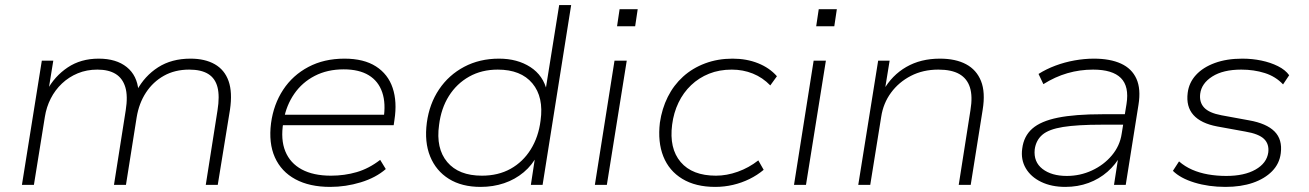

<svg xmlns="http://www.w3.org/2000/svg" viewBox="-20 -725 5132 753"><path d="M66 0 144 -487H189L170 -370H164Q194 -426 245.5 -460.5Q297 -495 367 -495Q436 -495 477 -462Q518 -429 523 -369H516Q547 -427 600 -461Q653 -495 727 -495Q784 -495 822.5 -473Q861 -451 876.5 -407Q892 -363 882 -295L834 0H787L833 -292Q842 -348 833 -383Q824 -418 796.5 -435Q769 -452 722 -452Q666 -452 623 -428Q580 -404 552.5 -362Q525 -320 516 -265L474 0H427L473 -292Q482 -348 471.5 -383Q461 -418 433.5 -435Q406 -452 362 -452Q320 -452 285 -437.5Q250 -423 223 -397.5Q196 -372 179 -338.5Q162 -305 156 -267L113 0Z M1275 8Q1194 8 1138.5 -22Q1083 -52 1058 -108Q1033 -164 1043 -242Q1053 -316 1090.5 -373Q1128 -430 1189.5 -462.5Q1251 -495 1331 -495Q1407 -495 1454.5 -464.5Q1502 -434 1520 -380Q1538 -326 1527 -255L1524 -234H1071L1078 -275H1508L1484 -258Q1494 -319 1479 -363Q1464 -407 1426 -430Q1388 -453 1328 -453Q1264 -453 1214.5 -427.5Q1165 -402 1134 -357Q1103 -312 1093 -256L1091 -244Q1080 -178 1099 -131.5Q1118 -85 1163.5 -60.5Q1209 -36 1278 -36Q1331 -36 1379 -50Q1427 -64 1471 -98L1493 -62Q1454 -28 1395 -10Q1336 8 1275 8Z M1865 8Q1791 8 1740.5 -23.5Q1690 -55 1667 -111.5Q1644 -168 1654 -244Q1664 -318 1702 -374.5Q1740 -431 1800.5 -463Q1861 -495 1937 -495Q2009 -495 2060 -462Q2111 -429 2125 -368H2119L2173 -705H2220L2108 0H2062L2080 -118H2088Q2068 -78 2034 -49.5Q2000 -21 1957 -6.5Q1914 8 1865 8ZM1870 -36Q1934 -36 1982.5 -63Q2031 -90 2061.5 -139Q2092 -188 2100 -252Q2113 -344 2068 -398Q2023 -452 1932 -452Q1869 -452 1820 -424.5Q1771 -397 1740.5 -348.5Q1710 -300 1702 -235Q1689 -143 1734 -89.5Q1779 -36 1870 -36Z M2400 -622 2410 -689H2481L2471 -622ZM2313 0 2390 -487H2438L2360 0Z M2785 8Q2708 8 2656 -23.5Q2604 -55 2581.5 -111.5Q2559 -168 2568 -244Q2576 -299 2599 -345Q2622 -391 2659 -424.5Q2696 -458 2745.5 -476.5Q2795 -495 2853 -495Q2908 -495 2953 -477Q2998 -459 3027 -426L3001 -390Q2971 -421 2932.5 -436.5Q2894 -452 2850 -452Q2801 -452 2761 -436Q2721 -420 2690.5 -391Q2660 -362 2641 -322.5Q2622 -283 2616 -236Q2604 -143 2649.5 -89.5Q2695 -36 2788 -36Q2830 -36 2873.5 -51.5Q2917 -67 2954 -96L2975 -59Q2950 -38 2919.5 -23Q2889 -8 2855 0Q2821 8 2785 8Z M3181 -622 3191 -689H3262L3252 -622ZM3094 0 3171 -487H3219L3141 0Z M3346 0 3424 -487H3469L3450 -370H3444Q3478 -430 3534.5 -462.5Q3591 -495 3666 -495Q3728 -495 3769 -473Q3810 -451 3827.5 -407Q3845 -363 3834 -295L3787 0H3740L3786 -293Q3795 -347 3784 -382Q3773 -417 3742.5 -434.5Q3712 -452 3660 -452Q3600 -452 3552.5 -427.5Q3505 -403 3474.5 -361.5Q3444 -320 3436 -267L3393 0Z M4158 8Q4104 8 4063.5 -11.5Q4023 -31 4003 -65Q3983 -99 3989 -142Q3995 -191 4028.5 -220.5Q4062 -250 4129 -263.5Q4196 -277 4303 -277H4405L4398 -236H4302Q4205 -236 4149 -227Q4093 -218 4068 -196.5Q4043 -175 4038 -139Q4033 -90 4068.5 -62.5Q4104 -35 4164 -35Q4216 -35 4262.5 -56.5Q4309 -78 4340.5 -115.5Q4372 -153 4379 -200L4398 -317Q4409 -386 4376 -419Q4343 -452 4267 -452Q4215 -452 4166.5 -438Q4118 -424 4072 -395L4053 -435Q4083 -454 4119 -467.5Q4155 -481 4194 -488Q4233 -495 4270 -495Q4334 -495 4376.5 -475.5Q4419 -456 4437 -416Q4455 -376 4445 -314L4395 0H4349L4367 -116H4375Q4356 -80 4323.5 -51.5Q4291 -23 4249 -7.5Q4207 8 4158 8Z M4786 8Q4720 8 4664.5 -9Q4609 -26 4580 -55L4604 -92Q4627 -72 4655.5 -59.5Q4684 -47 4718 -41Q4752 -35 4789 -35Q4860 -35 4904 -60Q4948 -85 4954 -127Q4958 -160 4937.5 -180Q4917 -200 4864 -209L4754 -229Q4690 -241 4660.5 -274Q4631 -307 4638 -361Q4643 -401 4670.5 -431Q4698 -461 4744.5 -478Q4791 -495 4852 -495Q4891 -495 4927 -487.5Q4963 -480 4992 -465.5Q5021 -451 5036 -430L5012 -394Q4983 -425 4940.5 -438.5Q4898 -452 4848 -452Q4777 -452 4734.5 -425Q4692 -398 4687 -357Q4683 -324 4702.5 -303Q4722 -282 4770 -273L4879 -253Q4947 -241 4978.5 -209.5Q5010 -178 5003 -124Q4998 -83 4969 -53.5Q4940 -24 4893.5 -8Q4847 8 4786 8Z"/></svg>

Font: Nunito Sans 10pt SemiExpanded ExtraLight
Style: Italic
Weight: 250
Width: 6
Italic angle: -9°
Designer: Vernon Adams
Foundry: Vernon Adams
Version: Version 3.101;gftools[0.9.27]